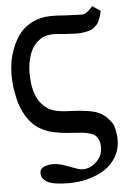

<svg xmlns="http://www.w3.org/2000/svg" viewBox="-58 -715 650 946"><g transform="rotate(-5 267.0 -242.5)"><path d="M8.8 -367.2Q8.8 -400.9 14.6 -435.1Q20.5 -469.2 36.1 -507.3Q51.8 -545.4 75.4 -574.2Q99.1 -603 139.2 -622.1Q179.2 -641.1 230 -641.1Q259.8 -641.1 293.9 -638.2Q297.9 -638.2 330.3 -636.5Q362.8 -634.8 379.9 -634.8Q403.8 -634.8 434.1 -671.9L474.1 -645Q470.2 -628.9 468 -621.3Q465.8 -613.8 460.7 -600.6Q455.6 -587.4 450.2 -581.3Q444.8 -575.2 435.1 -566.4Q425.3 -557.6 413.3 -553.7Q401.4 -549.8 383.8 -546.9Q366.2 -543.9 344.2 -543.9Q343.3 -543.9 286.1 -546.9Q250 -550.8 232.9 -550.8Q203.6 -550.8 183.6 -542.5Q163.6 -534.2 144 -514.2Q122.6 -493.2 110.4 -453.4Q98.1 -413.6 98.1 -371.1Q98.1 -263.7 143.1 -214.8Q157.2 -198.7 174.3 -188.5Q191.4 -178.2 212.6 -173.8Q233.9 -169.4 249.8 -168Q265.6 -166.5 291 -166Q348.6 -163.1 387.2 -155.3Q425.8 -147.5 452.1 -125Q483.9 -95.2 491.2 -74.2Q502 -33.7 502 -5.9Q502 40 480.7 77.4Q459.5 114.7 423.3 138.4Q387.2 162.1 341.6 174.6Q295.9 187 245.1 187Q205.6 187 178.5 182.6Q151.4 178.2 136.5 169.4Q121.6 160.6 115.2 149.7Q108.9 138.7 108.9 124Q108.9 104.5 128.7 95.7Q148.4 86.9 173.8 86.9Q179.7 86.9 185.3 87.4Q190.9 87.9 195.6 88.6Q200.2 89.4 206.1 90.8L215.8 92.8Q218.8 93.8 225.6 96.2Q232.4 98.6 234.6 99.4Q236.8 100.1 244.1 102.8Q251.5 105.5 252.9 106Q257.3 107.4 266.8 111.1Q276.4 114.7 281.2 116.2L293.9 120.6Q301.3 123 306.9 124Q312.5 125 317.9 125Q355.5 125 386.2 95.7Q417 66.4 417 22.9Q417 2.4 410.4 -12.2Q403.8 -26.9 394.5 -34.7Q385.3 -42.5 367.9 -47.6Q350.6 -52.7 337.4 -54.2Q326.2 -55.7 300.8 -57.1Q271.5 -59.1 255.6 -60.3Q239.7 -61.5 211.7 -65.9Q183.6 -70.3 165 -76.7Q146.5 -83 125.2 -95Q104 -106.9 88.9 -123Q64.9 -147.5 48.1 -181.4Q31.2 -215.3 23.2 -250.2Q15.1 -285.2 12 -313.2Q8.8 -341.3 8.8 -367.2Z"/></g></svg>

Font: Linux Libertine G
Style: Bold
Weight: 700
Designer: Philipp H. Poll
Foundry: Philipp H. Poll
Version: Version 5.0.3